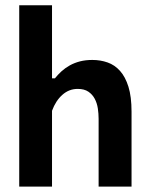

<svg xmlns="http://www.w3.org/2000/svg" viewBox="-20 -692 596 712"><path d="M51.3 0ZM345.7 0V-251.5Q345.7 -270.5 342.8 -290Q339.8 -309.6 331.3 -325.7Q322.8 -341.8 307.6 -352.1Q292.5 -362.3 268.1 -362.3Q235.8 -362.3 211.2 -340.3Q186.5 -318.4 172.9 -281.2V0H51.3V-672.4H172.9V-401.4H183.6Q194.3 -415 208 -427.5Q221.7 -439.9 238.8 -449.5Q255.9 -459 276.6 -464.4Q297.4 -469.7 322.3 -469.7Q352.5 -469.7 378.9 -460.4Q405.3 -451.2 425 -429.2Q444.8 -407.2 456.3 -370.4Q467.8 -333.5 467.8 -277.8V0Z"/></svg>

Font: PT Astra Sans
Style: Bold
Weight: 700
Designer: A.Korolkova, I. Chaeva
Foundry: ParaType Ltd
Version: Version 1.001; ttfautohint (v1.6)